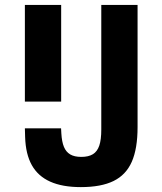

<svg xmlns="http://www.w3.org/2000/svg" viewBox="-20 -750 660 781"><path d="M81.2 -336.7V-730H228.8V-336.7ZM228.4 -228 229.5 -207.8Q231.5 -173.1 240.1 -152.5Q248.7 -131.9 265.6 -121.9Q282.6 -111.8 310.7 -111.8Q340.2 -111.8 358 -122.8Q375.8 -133.8 383.9 -157.8Q392 -181.8 392 -223V-730H539.6V-233.2Q539.6 -145.1 516 -91.8Q492.4 -38.4 441.8 -13.7Q391.2 11.1 308.9 11.1Q233.7 11.1 184.1 -11.2Q134.5 -33.4 109.4 -78.3Q84.3 -123.2 82.2 -192.5L81.2 -228Z"/></svg>

Font: Monaspace Neon Var ExtraLight
Style: Regular
Weight: 200
Designer: Riley Cran and the Lettermatic Team
Version: Version 1.200 (Monaspace Neon Var)